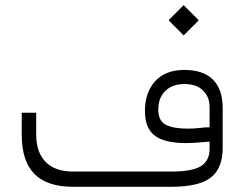

<svg xmlns="http://www.w3.org/2000/svg" viewBox="-20 -718 939 738"><path d="M627.9 -640.1 686 -698.2 744.1 -640.1 686 -582ZM537.1 -291Q537.1 -363.3 576.7 -406.2Q616.2 -449.2 688.5 -449.2Q762.2 -449.2 799.1 -411.4Q835.9 -373.5 835.9 -304.7V-148.9Q835.9 -71.8 790.8 -35.9Q745.6 0 637.7 0H261.7Q161.1 0 112.3 -49.3Q63.5 -98.6 63.5 -201.2V-284.7H119.1V-201.7Q119.1 -132.3 155.5 -95.5Q191.9 -58.6 260.3 -58.6H639.2Q718.8 -58.6 752.2 -79.3Q785.6 -100.1 785.6 -145.5V-157.7V-173.8L769.5 -172.4Q722.7 -168 696.3 -168Q612.3 -168 574.7 -196.8Q537.1 -225.6 537.1 -291ZM689.5 -395Q642.6 -395 615.5 -368.7Q588.4 -342.3 588.4 -296.4Q588.4 -253.9 616.9 -238.8Q645.5 -223.6 700.2 -223.6Q732.4 -223.6 771 -228.5H785.6V-243.2V-306.2Q785.6 -346.2 760 -370.6Q734.4 -395 689.5 -395Z"/></svg>

Font: Shabnam Thin FD
Style: Thin-FD
Weight: 100
Foundry: DejaVu fonts team - Redesigned by Saber Rastikerdar - Based on Vazir font
Version: Version 5.0.0